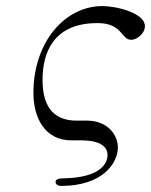

<svg xmlns="http://www.w3.org/2000/svg" viewBox="-20 -462 497 632"><path d="M90 -156C90 -75 127 0 215 0H246C322 0 334 29 334 49C334 63 326 104 250 119C200 129 176 121 166 130C163 133 163 135 163 138C163 144 170 150 181 150C318 150 368 75 368 23C368 -16 336 -65 266 -65H232C165 -65 120 -101 120 -199C120 -289 156 -386 301 -386C384 -386 378 -331 412 -331C430 -331 457 -351 457 -376C457 -419 364 -442 317 -442C194 -442 90 -324 90 -156Z"/></svg>

Font: CMU Serif
Style: Italic
Weight: 500
Italic angle: -14.04°
Version: Version 0.7.0